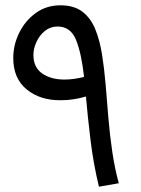

<svg xmlns="http://www.w3.org/2000/svg" viewBox="-20 -699 531 724"><path d="M353 5Q332 -83 321.5 -169.5Q311 -256 304 -335Q256 -321 210 -321Q132 -320 81 -361.5Q30 -403 30 -480Q30 -530 52.5 -575.5Q75 -621 115 -650Q155 -679 208 -679Q259 -679 290.5 -655Q322 -631 339 -589.5Q356 -548 364.5 -495Q373 -442 378 -384Q383 -323 388.5 -256.5Q394 -190 403.5 -126Q413 -62 428 -8ZM106 -492Q106 -445 139 -422Q172 -399 223 -399Q258 -399 297 -409Q287 -499 266.5 -549Q246 -599 197 -599Q170 -599 149.5 -582.5Q129 -566 117.5 -541Q106 -516 106 -492Z"/></svg>

Font: Go Noto Current
Style: Regular
Weight: 400
Designer: Monotype Design Team
Foundry: Monotype Imaging Inc.
Version: Version 2.007; ttfautohint (v1.8) -l 8 -r 50 -G 200 -x 14 -D